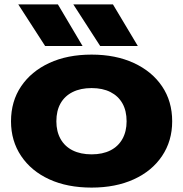

<svg xmlns="http://www.w3.org/2000/svg" viewBox="-20 -836 832 872"><path d="M396 16Q286 16 204 -21.5Q122 -59 76 -127.5Q30 -196 30 -285Q30 -376 76 -444Q122 -512 204 -550Q286 -588 396 -588Q505 -588 587.5 -550Q670 -512 716 -444Q762 -376 762 -285Q762 -196 716 -127.5Q670 -59 587.5 -21.5Q505 16 396 16ZM396 -135Q446 -135 481.5 -153Q517 -171 536 -205Q555 -239 555 -285Q555 -333 536 -366.5Q517 -400 481.5 -418Q446 -436 396 -436Q346 -436 310 -418Q274 -400 255 -366.5Q236 -333 236 -285Q236 -239 255 -205Q274 -171 310 -153Q346 -135 396 -135ZM493 -816 606 -627H435L313 -816ZM243 -816 355 -627H185L63 -816Z"/></svg>

Font: Unbounded
Style: Bold
Weight: 700
Designer: Luke Prowse, Jean-Baptiste Morizot, Fátima Lázaro, Florian Runge
Foundry: NaN
Version: Version 1.700